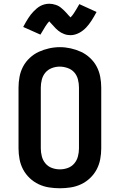

<svg xmlns="http://www.w3.org/2000/svg" viewBox="-20 -998 640 1026"><path d="M300 8Q271 8 242 3.5Q213 -1 186.5 -13.5Q160 -26 138.5 -46.5Q117 -67 103.5 -92.5Q90 -118 84.5 -147Q79 -176 79 -205V-530Q79 -559 84.5 -588Q90 -617 103.5 -642.5Q117 -668 139 -688.5Q161 -709 187 -721Q213 -733 242 -739.5Q271 -746 300 -746Q329 -746 358 -739.5Q387 -733 413 -721Q439 -709 461 -688.5Q483 -668 496.5 -642.5Q510 -617 515.5 -588Q521 -559 521 -530V-205Q521 -176 515.5 -147Q510 -118 496.5 -92.5Q483 -67 461.5 -46.5Q440 -26 413.5 -13.5Q387 -1 358 3.5Q329 8 300 8ZM300 -93Q322 -93 342.5 -100.5Q363 -108 377 -124.5Q391 -141 396.5 -162.5Q402 -184 402 -205V-530Q402 -552 396.5 -573.5Q391 -595 377 -611Q363 -627 341.5 -634.5Q320 -642 299 -642Q277 -642 256.5 -634Q236 -626 222.5 -610Q209 -594 203.5 -572.5Q198 -551 198 -530V-205Q198 -184 203.5 -162.5Q209 -141 223 -124.5Q237 -108 257.5 -100.5Q278 -93 300 -93ZM357 -810Q348 -810 339.5 -811.5Q331 -813 322 -816.5Q313 -820 306 -824Q299 -828 291.5 -834Q284 -840 277.5 -846.5Q271 -853 266 -859Q261 -865 254 -872Q247 -879 243 -884Q237 -877 232.5 -871.5Q228 -866 222.5 -857Q217 -848 210.5 -837Q204 -826 196 -813L104 -854Q111 -868 118 -879.5Q125 -891 131.5 -901.5Q138 -912 145 -920.5Q152 -929 159 -936.5Q166 -944 176 -952.5Q186 -961 196.5 -966.5Q207 -972 219 -975Q231 -978 243 -978Q252 -978 260.5 -976.5Q269 -975 278 -972Q287 -969 294 -965Q301 -961 308.5 -954.5Q316 -948 322.5 -942Q329 -936 334 -930Q339 -924 345.5 -917Q352 -910 357 -905Q363 -911 367.5 -917Q372 -923 377.5 -931.5Q383 -940 389.5 -951Q396 -962 404 -976L496 -934Q489 -921 482 -909Q475 -897 468.5 -887Q462 -877 455 -868Q448 -859 441 -851.5Q434 -844 424 -836Q414 -828 403.5 -822.5Q393 -817 381 -813.5Q369 -810 357 -810Z"/></svg>

Font: Iosevka Slab Extended
Style: Bold
Weight: 700
Width: 7
Monospace: yes
Designer: Belleve Invis
Foundry: Belleve Invis
Version: Version 11.1.0; ttfautohint (v1.8.3)